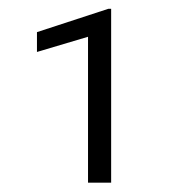

<svg xmlns="http://www.w3.org/2000/svg" viewBox="-20 -730 401 426"><path d="M62 -324.7ZM175.3 -324.7V-648.4L62 -614.7V-658.7L220.2 -710.4H226.6V-324.7Z"/></svg>

Font: Heebo Light
Style: Regular
Weight: 300
Designer: Oded Ezer
Foundry: Meir Sadan
Version: Version 2.001; ttfautohint (v1.5.14-ce02) -l 8 -r 50 -G 200 